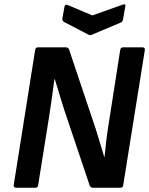

<svg xmlns="http://www.w3.org/2000/svg" viewBox="-20 -876 696 896"><path d="M55 0Q43 0 44 -12L144 -643Q146 -655 156 -655H289Q299 -655 303 -643L411 -321Q427 -276 440 -231Q453 -186 466 -145H468Q472 -187 477 -228Q482 -269 489 -310L541 -643Q543 -655 554 -655H645Q657 -655 656 -643L555 -12Q554 0 543 0H413Q402 0 398 -12L295 -318Q278 -367 263.5 -415.5Q249 -464 236 -506H234Q228 -460 221.5 -415Q215 -370 208 -324L158 -12Q156 0 146 0ZM552 -854Q567 -860 565 -847L554 -785Q552 -774 544 -771L409 -714Q401 -710 393 -714L280 -773Q270 -779 271 -789L281 -845Q283 -857 295 -853L411 -804Z"/></svg>

Font: Sofia Sans
Style: Bold Italic
Weight: 700
Italic angle: -9°
Designer: Botio Nikoltchev, Ani Petrova
Foundry: lettersoup
Version: Version 4.101; ttfautohint (v1.8.4.7-5d5b)